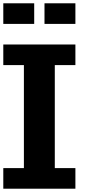

<svg xmlns="http://www.w3.org/2000/svg" viewBox="-20 -1145 602 1165"><path d="M0 0H437.5V-125H312.5V-750H437.5V-875H0V-750H125V-125H0ZM250 -1000H437.5V-1125H250ZM0 -1000H187.5V-1125H0Z"/></svg>

Font: Faithful 32x
Style: Semibold
Weight: 400
Foundry: Faithful Resource Pack
Version: Version 1.0; January 27, 2023